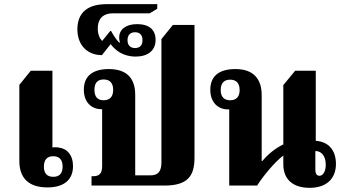

<svg xmlns="http://www.w3.org/2000/svg" viewBox="-20 -892 1652 923"><path d="M208 9C290 9 331 -30 331 -93C331 -147 302 -179 260 -183C248 -185 236 -184 232 -183V-552H128L73 -484V-118C73 -38 116 9 208 9ZM236 -42C205 -42 191 -60 191 -91C191 -122 205 -141 236 -141C267 -141 281 -122 281 -91C281 -60 267 -42 236 -42Z M915 -133V-772H811L756 -704V-112C756 -70 742 -49 703 -49H630V-436C630 -519 586 -560 503 -560C423 -560 383 -524 383 -461C383 -400 420 -367 468 -367H471V-93C471 -56 455 -45 429 -45H420V0H771C880 0 915 -44 915 -133ZM478 -410C448 -410 434 -428 434 -460C434 -492 448 -510 478 -510C509 -510 524 -492 524 -460C524 -428 509 -410 478 -410Z M632 -620C688 -620 728 -647 728 -700C728 -750 696 -776 639 -776C586 -776 553 -751 553 -712C553 -705 553 -697 557 -689L554 -687C539 -699 520 -732 514 -743H510L471 -695C459 -708 450 -727 450 -755C450 -793 467 -828 524 -828H700L736 -850V-872H492C401 -872 352 -831 352 -751C352 -676 399 -627 470 -627L512 -680C548 -631 597 -620 632 -620ZM629 -661C605 -661 593 -676 593 -699C593 -722 605 -737 629 -737C654 -737 665 -722 665 -699C665 -676 654 -661 629 -661Z M1595 -104C1595 -168 1561 -211 1498 -215V-552H1399L1342 -483V-198C1302 -178 1270 -152 1241 -118H1238V-435C1238 -518 1193 -560 1112 -560C1030 -560 991 -524 991 -460C991 -400 1028 -366 1076 -366H1082V0H1216C1246 -47 1302 -115 1342 -144V-102C1342 -28 1390 11 1469 11C1549 11 1595 -33 1595 -104ZM1086 -410C1056 -410 1041 -428 1041 -459C1041 -491 1056 -509 1086 -509C1117 -509 1132 -491 1132 -459C1132 -428 1117 -410 1086 -410ZM1516 -47C1503 -47 1496 -56 1496 -78V-166C1525 -166 1546 -143 1546 -100C1546 -68 1533 -47 1516 -47Z"/></svg>

Font: Noto Serif Thai SemiCondensed Extra
Style: Regular
Weight: 800
Width: 4
Designer: Monotype Design Team
Foundry: Monotype Imaging Inc.
Version: Version 1.901